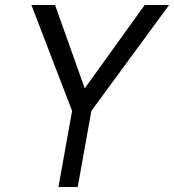

<svg xmlns="http://www.w3.org/2000/svg" viewBox="-20 -747 696 767"><path d="M268 -304 105.5 -727H200L318.5 -394L558 -727H655.5L345 -304L290.5 0H213.5Z"/></svg>

Font: JuliaMono Light
Style: Italic
Weight: 300
Italic angle: -9°
Monospace: yes
Designer: cormullion
Foundry: corm
Version: Version 0.054; ttfautohint (v1.8.4)